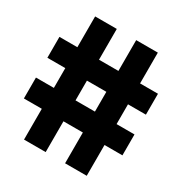

<svg xmlns="http://www.w3.org/2000/svg" viewBox="-157 -776 844 891"><g transform="rotate(30 265.0 -330.0)"><path d="M529 -165V-277H433V-383H529V-495H433V-660H317V-495H213V-660H97V-495H1V-383H97V-277H1V-165H97V0H213V-165H317V0H433V-165ZM317 -277H213V-383H317Z"/></g></svg>

Font: TitilliumText22L
Style: 999 wt
Weight: 900
Designer: Campivisivi
Foundry: Campivisivi
Version: 1.000